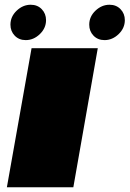

<svg xmlns="http://www.w3.org/2000/svg" viewBox="-20 -789 546 809"><path d="M9 0 113 -586H392L289 0ZM88.5 -620Q60 -620 42 -638.8Q24 -657.5 24 -685Q24 -719 50.2 -744Q76.5 -769 109.5 -769Q138 -769 156 -750.2Q174 -731.5 174 -704Q174 -670.5 147.8 -645.2Q121.5 -620 88.5 -620ZM420.5 -620Q392 -620 374 -638.8Q356 -657.5 356 -685Q356 -719 382.2 -744Q408.5 -769 441.5 -769Q470 -769 488 -750.2Q506 -731.5 506 -704Q506 -670.5 479.8 -645.2Q453.5 -620 420.5 -620Z"/></svg>

Font: Anybody UltraExpanded Black
Style: Italic
Weight: 900
Width: 9
Italic angle: -10°
Designer: Tyler Finck
Foundry: Etcetera Type Company
Version: Version 1.010; ttfautohint (v1.8.3) -l 8 -r 50 -G 200 -x 14 